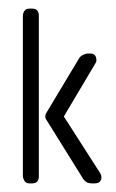

<svg xmlns="http://www.w3.org/2000/svg" viewBox="-20 -425 270 445"><path d="M200 0H192Q180 0 173 -10L89 -145Q81 -155 89 -166L164 -291Q168 -296 174 -298.5Q180 -301 183 -301H189Q200 -301 202.5 -292Q205 -283 201 -278L128 -155L212 -24Q217 -16 214 -8Q211 0 200 0ZM55 0H48Q40 0 36.5 -6Q33 -12 33 -17V-388Q33 -394 36.5 -399.5Q40 -405 48 -405H55Q70 -405 70 -388V-17Q70 0 55 0Z"/></svg>

Font: Chathura
Style: Bold
Weight: 700
Designer: Appaji Ambarisha Darbha
Foundry: Aditya Fonts
Version: Version 1.001 2016